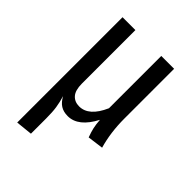

<svg xmlns="http://www.w3.org/2000/svg" viewBox="-212 -634 950 950"><g transform="rotate(45 263.5 -158.5)"><path d="M382 12Q372 -15 367 -37Q362 -59 360 -89Q308 11 234 11Q204 11 183.5 -2Q163 -15 148 -43Q158 -10 162.5 20Q167 50 167 94V201L80 210V-527H170V-153Q170 -106 189 -84.5Q208 -63 240 -63Q308 -63 351 -161V-527H441V-179Q441 -82 465 1Z"/></g></svg>

Font: Fira Sans Condensed
Style: Regular
Weight: 400
Width: 3
Designer: bBox Type GmbH & Carrois Corporate GbR & Edenspiekermann AG
Foundry: bBox Type GmbH & Carrois Corporate GbR & Edenspiekermann AG
Version: Version 4.301